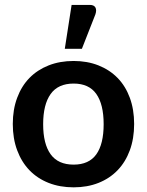

<svg xmlns="http://www.w3.org/2000/svg" viewBox="-20 -776 614 803"><path d="M33.5 0ZM288 -521Q345 -521 391.8 -502.5Q438.5 -484 471.8 -450Q505 -416 523 -367Q541 -318 541 -257.5Q541 -196.5 523 -147.5Q505 -98.5 471.8 -64Q438.5 -29.5 391.8 -11Q345 7.5 288 7.5Q230.5 7.5 183.5 -11Q136.5 -29.5 103.2 -64Q70 -98.5 51.8 -147.5Q33.5 -196.5 33.5 -257.5Q33.5 -318 51.8 -367Q70 -416 103.2 -450Q136.5 -484 183.5 -502.5Q230.5 -521 288 -521ZM288 -87.5Q352 -87.5 382.8 -130.5Q413.5 -173.5 413.5 -256.5Q413.5 -339.5 382.8 -383Q352 -426.5 288 -426.5Q223 -426.5 191.8 -382.8Q160.5 -339 160.5 -256.5Q160.5 -174 191.8 -130.8Q223 -87.5 288 -87.5ZM251 -572 279.5 -755.5H355.5Q373 -755.5 379 -744.8Q385 -734 379 -716L322.5 -572Z"/></svg>

Font: Lato
Style: Bold
Weight: 700
Designer: Lukasz Dziedzic
Foundry: tyPoland Lukasz Dziedzic
Version: Version 2.007; 2014-02-27